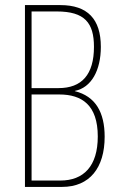

<svg xmlns="http://www.w3.org/2000/svg" viewBox="-20 -734 470 754"><path d="M217 -714H78V0H224C332 0 391 -75 391 -197C391 -293 355 -356 274 -376V-377C339 -390 376 -458 376 -550C376 -659 324 -714 217 -714ZM210 -388H104V-689H203C313 -689 349 -644 349 -550C349 -441 301 -388 210 -388ZM104 -363H213C301 -363 364 -322 364 -198C364 -81 308 -25 217 -25H104Z"/></svg>

Font: Noto Sans Sinhala ExtraCondensed Thin
Style: Regular
Weight: 100
Width: 2
Designer: Jelle Bosma - Monotype Design Team
Foundry: Monotype Imaging Inc.
Version: Version 2.006